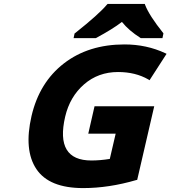

<svg xmlns="http://www.w3.org/2000/svg" viewBox="-20 -951 871 981"><path d="M583 -583Q482 -583 409.5 -520Q337 -457 313 -355Q261 -131 447 -131Q491 -131 541 -139L571 -268H431L463 -408H768L681 -32L676 -31Q536 10 405 10Q231 10 166 -87Q101 -184 141 -358Q181 -530 306.5 -627Q432 -724 616 -724Q729 -724 825 -679L831 -676L744 -541L738 -545Q672 -583 583 -583ZM720 -931 721 -927Q742 -872 814 -782L815 -780L810 -756H700L698 -757Q638 -795 603 -839Q555 -802 471 -757L469 -756H356L361 -780L364 -782Q485 -878 526 -927L530 -931Z"/></svg>

Font: Passageway
Style: BdIt
Weight: 700
Foundry: Ascender Corporation
Version: Version 1.11